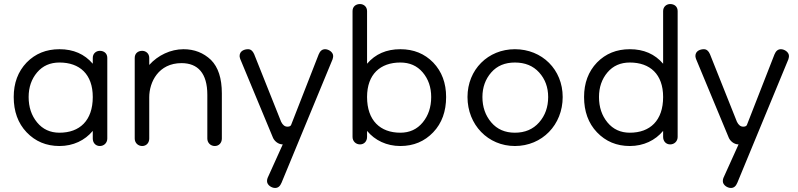

<svg xmlns="http://www.w3.org/2000/svg" viewBox="-20 -708 3956 952"><path d="M275 16C343 16 401 -12 440 -59V-21C440 0 454 16 475 16C496 16 512 0 512 -21V-421C512 -444 495 -456 475 -456C458 -456 440 -444 440 -421V-392C399 -440 344 -464 275 -464C209 -464 155 -442 112 -398C69 -353 48 -296 48 -227C48 -156 69 -97 112 -52C155 -7 209 16 275 16ZM275 -50C229 -50 192 -67 164 -101C136 -135 122 -177 122 -227C122 -275 136 -316 164 -349C192 -382 229 -398 275 -398C375 -398 440 -340 440 -227C440 -110 375 -50 275 -50Z M1045 16C1066 16 1080 0 1080 -21V-245C1080 -320 1062 -375 1026 -411C989 -446 944 -464 890 -464C826 -464 763 -434 720 -386V-421C720 -444 702 -456 685 -456C665 -456 648 -444 648 -421V-21C648 0 664 16 685 16C706 16 720 0 720 -21V-226C720 -301 766 -395 880 -395C961 -395 1008 -345 1008 -238V-21C1008 0 1024 16 1045 16Z M1168 -430C1168 -427 1169 -423 1171 -416L1334 -24C1341 -9 1359 8 1382 8L1307 174C1305 179 1304 184 1304 190C1304 210 1327 224 1344 224C1359 224 1369 215 1376 198L1629 -414C1631 -421 1632 -426 1632 -430C1632 -450 1609 -464 1592 -464C1577 -464 1567 -455 1560 -438L1424 -90C1421 -81 1412 -80 1405 -80C1392 -80 1382 -88 1374 -104L1240 -440C1233 -456 1223 -464 1210 -464C1194 -464 1168 -457 1168 -430Z M1965 16C2031 16 2085 -7 2128 -52C2171 -97 2192 -156 2192 -227C2192 -296 2171 -353 2128 -398C2085 -442 2031 -464 1965 -464C1896 -464 1841 -440 1800 -392V-653C1800 -676 1782 -688 1765 -688C1745 -688 1728 -676 1728 -653V-29C1728 -8 1744 8 1765 8C1786 8 1800 -8 1800 -29V-59C1839 -12 1897 16 1965 16ZM1965 -50C1866 -50 1800 -110 1800 -227C1800 -340 1866 -398 1965 -398C2011 -398 2048 -382 2076 -349C2104 -316 2118 -275 2118 -227C2118 -177 2104 -135 2076 -101C2048 -67 2011 -50 1965 -50Z M2533 16C2668 16 2770 -89 2770 -227C2770 -363 2668 -464 2533 -464C2400 -464 2298 -363 2298 -227C2298 -89 2400 16 2533 16ZM2533 -50C2484 -50 2445 -67 2416 -101C2387 -135 2372 -177 2372 -227C2372 -275 2387 -316 2416 -349C2445 -382 2484 -398 2533 -398C2583 -398 2623 -382 2653 -349C2683 -316 2698 -275 2698 -227C2698 -177 2683 -135 2653 -101C2623 -67 2583 -50 2533 -50Z M3103 16C3171 16 3229 -12 3268 -59V-29C3268 -8 3282 8 3303 8C3324 8 3340 -8 3340 -29V-653C3340 -676 3323 -688 3303 -688C3286 -688 3268 -676 3268 -653V-392C3227 -440 3172 -464 3103 -464C3037 -464 2983 -442 2940 -398C2897 -353 2876 -296 2876 -227C2876 -156 2897 -97 2940 -52C2983 -7 3037 16 3103 16ZM3103 -50C3057 -50 3020 -67 2992 -101C2964 -135 2950 -177 2950 -227C2950 -275 2964 -316 2992 -349C3020 -382 3057 -398 3103 -398C3203 -398 3268 -340 3268 -227C3268 -110 3203 -50 3103 -50Z M3428 -430C3428 -427 3429 -423 3431 -416L3594 -24C3601 -9 3619 8 3642 8L3567 174C3565 179 3564 184 3564 190C3564 210 3587 224 3604 224C3619 224 3629 215 3636 198L3889 -414C3891 -421 3892 -426 3892 -430C3892 -450 3869 -464 3852 -464C3837 -464 3827 -455 3820 -438L3684 -90C3681 -81 3672 -80 3665 -80C3652 -80 3642 -88 3634 -104L3500 -440C3493 -456 3483 -464 3470 -464C3454 -464 3428 -457 3428 -430Z"/></svg>

Font: Dongle Light
Style: Regular
Weight: 300
Designer: Yanghee Ryu
Foundry: Yanghee Ryu
Version: Version 2.000